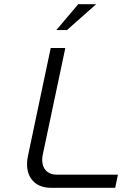

<svg xmlns="http://www.w3.org/2000/svg" viewBox="-20 -900 640 920"><path d="M223 -670 114 -153C95 -62 139 0 225 0H532L545 -63H253C199 -63 172 -103 186 -164L293 -670ZM250 -756H301L441 -880H355Z"/></svg>

Font: LT Wave Mono Light
Style: Italic
Weight: 300
Designer: Daniel Lyons
Version: Version 2.5 (Glyphs App)